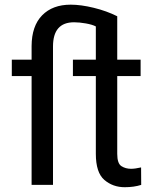

<svg xmlns="http://www.w3.org/2000/svg" viewBox="-20 -780 656 810"><path d="M278.3 -760.3Q321.3 -760.3 375.5 -747.1Q429.7 -733.9 474.6 -711.4V-528.3H573.2V-459H474.6V-130.9Q474.6 -90.3 492.2 -79.1Q509.8 -67.9 532.7 -67.9Q549.8 -67.9 575.2 -73.7L575.7 0Q544.9 9.8 506.3 9.8Q456.1 9.8 420.2 -21Q384.3 -51.8 384.3 -131.3V-459H287.6V-528.3H384.3V-668.5Q369.6 -676.3 342 -681.2Q314.5 -686 292.5 -686Q203.6 -686 203.6 -584V0H113.3V-459H29.8V-528.3H113.3V-585.9Q113.8 -670.4 157.7 -715.3Q201.7 -760.3 278.3 -760.3Z"/></svg>

Font: LXGW WenKai Screen
Style: Regular
Weight: 400
Designer: LXGW / Fontworks Inc.
Foundry: LXGW / Fontworks Inc.
Version: Version 1.510;January 18,2025